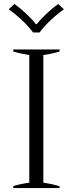

<svg xmlns="http://www.w3.org/2000/svg" viewBox="-20 -950 368 970"><path d="M24 -903 53 -930Q82 -909 112 -881Q142 -853 161 -828H166Q185 -853 215 -881Q245 -909 274 -930L303 -903Q271 -881 236.5 -848.5Q202 -816 180 -786H147Q125 -816 90.5 -848.5Q56 -881 24 -903ZM47 -10Q83 -21 128 -27V-672Q82 -679 47 -690V-700H281V-690Q247 -679 199 -672V-27Q247 -20 281 -9V0H47Z"/></svg>

Font: Trirong Light
Style: Regular
Weight: 300
Designer: Katatrad Team
Foundry: CadsonDemak
Version: Version 1.001